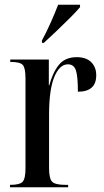

<svg xmlns="http://www.w3.org/2000/svg" viewBox="-20 -786 436 806"><path d="M22 0V-10H23Q63 -10 75 -23Q87 -36 87 -80V-457Q87 -501 75.5 -513.5Q64 -526 25 -526H23V-536H185V-428H187Q201 -481 227 -513.5Q253 -546 302 -546Q342 -546 363 -525Q384 -504 384 -470Q384 -401 307 -401Q307 -466 298.5 -491Q290 -516 265 -516Q230 -516 208 -463Q186 -410 186 -305V-80Q186 -36 199 -23Q212 -10 255 -10H266V0ZM156 -616Q176 -653 193.5 -692.5Q211 -732 224 -766H316V-756Q302 -739 274.5 -711.5Q247 -684 217 -655.5Q187 -627 164 -606H156Z"/></svg>

Font: Noto Serif Display ExtraCondensed Medium
Style: Regular
Weight: 500
Width: 2
Designer: Monotype Design Team
Foundry: Monotype Imaging Inc.
Version: Version 2.009